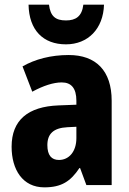

<svg xmlns="http://www.w3.org/2000/svg" viewBox="-20 -797 557 827"><path d="M428 -777H339C333 -726 306 -709 264 -709C219 -709 197 -727 191 -777H103C105 -667 166 -606 264 -606C359 -606 425 -673 428 -777ZM276 -560C199 -560 131 -542 77 -511L119 -402C167 -428 210 -442 246 -442C287 -442 309 -417 309 -363V-346L232 -343C101 -338 30 -280 30 -165C30 -67 77 10 171 10C245 10 284 -16 322 -73H325L352 0H461V-363C461 -493 393 -560 276 -560ZM270 -249 309 -251V-202C309 -144 277 -108 234 -108C202 -108 184 -128 184 -172C184 -220 210 -246 270 -249Z"/></svg>

Font: Noto Sans Georgian Condensed ExtraBold
Style: Regular
Weight: 800
Width: 3
Designer: Monotype Design Team, Akaki Razmadze
Foundry: Google LLC
Version: Version 2.005